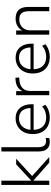

<svg xmlns="http://www.w3.org/2000/svg" viewBox="1017 -1762 753 2827"><g transform="rotate(-90 1393.5 -348.5)"><path d="M84 0V-705H147V-266H149L387 -487H470L193 -232L194 -271L495 0H412L149 -233H147V0Z M717 8Q649 8 613 -33.5Q577 -75 577 -151V-705H640V-158Q640 -122 650 -97Q660 -72 679.5 -59.5Q699 -47 727 -47Q740 -47 752 -48.5Q764 -50 776 -53L774 1Q759 5 745.5 6.5Q732 8 717 8Z M1078 8Q1003 8 948 -22Q893 -52 863 -108Q833 -164 833 -242Q833 -318 862 -374.5Q891 -431 943.5 -463Q996 -495 1064 -495Q1131 -495 1177 -466Q1223 -437 1247.5 -384Q1272 -331 1272 -257V-230H878V-276H1235L1217 -262Q1217 -348 1178.5 -396.5Q1140 -445 1065 -445Q1011 -445 973 -420Q935 -395 915 -351Q895 -307 895 -249V-243Q895 -180 916.5 -135.5Q938 -91 979 -68Q1020 -45 1077 -45Q1121 -45 1161.5 -58.5Q1202 -72 1240 -104L1264 -58Q1231 -27 1180.5 -9.5Q1130 8 1078 8Z M1405 0V-487H1465V-374H1458Q1477 -432 1520.5 -462Q1564 -492 1632 -496L1661 -499L1667 -443L1619 -438Q1547 -431 1507.5 -390.5Q1468 -350 1468 -283V0Z M1970 8Q1895 8 1840 -22Q1785 -52 1755 -108Q1725 -164 1725 -242Q1725 -318 1754 -374.5Q1783 -431 1835.5 -463Q1888 -495 1956 -495Q2023 -495 2069 -466Q2115 -437 2139.5 -384Q2164 -331 2164 -257V-230H1770V-276H2127L2109 -262Q2109 -348 2070.5 -396.5Q2032 -445 1957 -445Q1903 -445 1865 -420Q1827 -395 1807 -351Q1787 -307 1787 -249V-243Q1787 -180 1808.5 -135.5Q1830 -91 1871 -68Q1912 -45 1969 -45Q2013 -45 2053.5 -58.5Q2094 -72 2132 -104L2156 -58Q2123 -27 2072.5 -9.5Q2022 8 1970 8Z M2297 0V-487H2358V-374H2349Q2370 -434 2418.5 -464.5Q2467 -495 2530 -495Q2589 -495 2628 -474.5Q2667 -454 2686 -412Q2705 -370 2705 -306V0H2642V-302Q2642 -348 2629.5 -379Q2617 -410 2590.5 -425.5Q2564 -441 2520 -441Q2473 -441 2436.5 -420.5Q2400 -400 2380 -363Q2360 -326 2360 -278V0Z"/></g></svg>

Font: Nunito Sans 11pt Light
Style: Regular
Weight: 300
Version: Version 3.101;gftools[0.9.27]